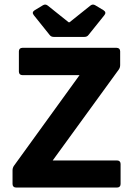

<svg xmlns="http://www.w3.org/2000/svg" viewBox="-20 -839 596 859"><path d="M130.9 -771.5 202.1 -682.6C207 -675.8 213.9 -673.8 221.7 -673.8H356.4C364.3 -673.8 371.1 -675.8 376 -682.6L447.3 -771.5C454.1 -780.3 452.1 -787.1 443.4 -793L406.2 -815.4C398.4 -820.3 390.6 -819.3 383.8 -813.5L291 -739.3H287.1L194.3 -813.5C187.5 -819.3 179.7 -820.3 171.9 -815.4L134.8 -793C126 -787.1 124 -780.3 130.9 -771.5ZM36.1 -77.1V-15.6C36.1 -5.9 42 0 51.8 0H503.9C513.7 0 519.5 -5.9 519.5 -15.6V-105.5C519.5 -115.2 513.7 -121.1 503.9 -121.1H215.8L511.7 -528.3C515.6 -534.2 517.6 -540 517.6 -547.9V-609.4C517.6 -619.1 511.7 -625 502 -625H80.1C70.3 -625 64.5 -619.1 64.5 -609.4V-518.6C64.5 -508.8 70.3 -502.9 80.1 -502.9H335.9L42 -96.7C38.1 -90.8 36.1 -84 36.1 -77.1Z"/></svg>

Font: Ed Sans Neue
Style: Bold
Weight: 700
Designer: Stephen Hutchings
Version: Version 1.004;PS 001.004;hotconv 1.0.88;makeotf.lib2.5.64775